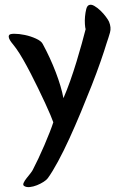

<svg xmlns="http://www.w3.org/2000/svg" viewBox="-20 -505 501 796"><path d="M106 214Q110 209 112.5 205Q115 201 116 199Q126 180 139 152.5Q152 125 164 97Q176 69 186 43.5Q196 18 201 2Q198 -7 189 -28.5Q180 -50 167 -78Q154 -106 138.5 -138Q123 -170 107 -201Q91 -232 75.5 -259Q60 -286 47 -304Q43 -310 37.5 -316.5Q32 -323 26.5 -330.5Q21 -338 18 -345Q15 -352 17 -358Q19 -365 39 -365Q59 -365 83 -360Q107 -355 129 -345Q151 -335 157 -323Q188 -266 211 -206Q234 -146 243 -98Q257 -130 271 -169.5Q285 -209 297 -248.5Q309 -288 319 -324Q329 -360 335 -384Q333 -390 332 -405Q331 -420 332.5 -436.5Q334 -453 337.5 -467Q341 -481 349 -484Q358 -488 371 -480.5Q384 -473 396.5 -461Q409 -449 419 -435.5Q429 -422 432 -415Q442 -391 436 -370Q430 -349 422 -326Q413 -296 397 -250Q381 -204 360 -150.5Q339 -97 315.5 -40.5Q292 16 268 68.5Q244 121 220.5 164.5Q197 208 178 234Q173 241 160.5 249Q148 257 133 263Q118 269 103.5 270.5Q89 272 80 266Q74 262 78 253Q82 244 90 234Z"/></svg>

Font: Yeon Sung
Style: Regular
Weight: 400
Version: Version 1.001